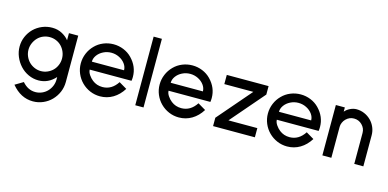

<svg xmlns="http://www.w3.org/2000/svg" viewBox="-79 -1125 3636 1797"><g transform="rotate(15 1739.0 -226.0)"><path d="M86 107 165 60Q219 123 292 123Q325 123 355 110Q385 97 407 74Q429 51 441.5 21Q454 -9 454 -42V-66Q386 10 291 10Q240 10 193.5 -11.5Q147 -33 113 -70Q79 -107 59.5 -154Q40 -201 40 -251Q40 -302 59.5 -347.5Q79 -393 114 -428Q149 -462 194.5 -481Q240 -500 291 -500Q346 -500 389 -476Q432 -452 454 -422V-491H544V-42Q544 10 524.5 56Q505 102 470 138Q436 173 389.5 193Q343 213 292 213Q173 213 86 107ZM176 -361Q154 -338 141 -307.5Q128 -277 128 -244Q128 -211 141 -180.5Q154 -150 176 -128Q198 -106 228 -93Q258 -80 291 -80Q324 -80 354 -93Q384 -106 406 -128Q428 -150 440.5 -180.5Q453 -211 453 -244Q453 -277 440.5 -307.5Q428 -338 406 -361Q384 -384 354 -396.5Q324 -409 291 -409Q258 -409 228 -396.5Q198 -384 176 -361Z M730 -212Q730 -188 747.5 -162Q765 -136 788 -118Q830 -85 886 -85Q975 -85 1031 -171L1107 -126Q1068 -63 1011 -29Q954 5 886 5Q835 5 789 -14.5Q743 -34 708 -69Q673 -104 653.5 -150Q634 -196 634 -247Q634 -298 653.5 -344.5Q673 -391 708 -426Q742 -461 788.5 -480Q835 -499 886 -499Q937 -499 983.5 -480Q1030 -461 1064 -426Q1138 -350 1138 -250Q1138 -232 1135 -212ZM730 -289H1042Q1042 -322 1020.5 -351.5Q999 -381 963 -399Q927 -417 886 -417Q845 -417 809 -399Q773 -381 751.5 -351.5Q730 -322 730 -289Z M1228 0V-665H1308V0Z M1494 -212Q1494 -188 1511.5 -162Q1529 -136 1552 -118Q1594 -85 1650 -85Q1739 -85 1795 -171L1871 -126Q1832 -63 1775 -29Q1718 5 1650 5Q1599 5 1553 -14.5Q1507 -34 1472 -69Q1437 -104 1417.5 -150Q1398 -196 1398 -247Q1398 -298 1417.5 -344.5Q1437 -391 1472 -426Q1506 -461 1552.5 -480Q1599 -499 1650 -499Q1701 -499 1747.5 -480Q1794 -461 1828 -426Q1902 -350 1902 -250Q1902 -232 1899 -212ZM1494 -289H1806Q1806 -322 1784.5 -351.5Q1763 -381 1727 -399Q1691 -417 1650 -417Q1609 -417 1573 -399Q1537 -381 1515.5 -351.5Q1494 -322 1494 -289Z M1982 0V-81L2263 -407H1982V-496H2387V-414L2107 -89H2387V0Z M2543 -212Q2543 -188 2560.5 -162Q2578 -136 2601 -118Q2643 -85 2699 -85Q2788 -85 2844 -171L2920 -126Q2881 -63 2824 -29Q2767 5 2699 5Q2648 5 2602 -14.5Q2556 -34 2521 -69Q2486 -104 2466.5 -150Q2447 -196 2447 -247Q2447 -298 2466.5 -344.5Q2486 -391 2521 -426Q2555 -461 2601.5 -480Q2648 -499 2699 -499Q2750 -499 2796.5 -480Q2843 -461 2877 -426Q2951 -350 2951 -250Q2951 -232 2948 -212ZM2543 -289H2855Q2855 -322 2833.5 -351.5Q2812 -381 2776 -399Q2740 -417 2699 -417Q2658 -417 2622 -399Q2586 -381 2564.5 -351.5Q2543 -322 2543 -289Z M3350 0V-300Q3350 -345 3317 -378Q3285 -410 3239 -410Q3194 -410 3161 -377Q3146 -362 3137 -341.5Q3128 -321 3128 -300V0H3041V-488H3128V-447Q3147 -470 3178 -485Q3209 -500 3239 -500Q3279 -500 3315.5 -484.5Q3352 -469 3380 -441Q3407 -414 3422.5 -377.5Q3438 -341 3438 -300V0Z"/></g></svg>

Font: Sulphur Point
Style: Bold
Weight: 700
Designer: Noponies / Dale Sattler
Foundry: Noponies
Version: Version 1.000; ttfautohint (v1.8)